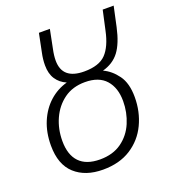

<svg xmlns="http://www.w3.org/2000/svg" viewBox="-132 -813 824 922"><g transform="rotate(-20 279.5 -352.5)"><path d="M238 9Q148 9 94.5 -39.5Q41 -88 41 -185Q41 -252 63.5 -305.5Q86 -359 125.5 -394.5Q165 -430 216 -444Q183 -458 164.5 -486Q146 -514 146 -557Q146 -588 153 -620L172 -714H228L209 -619Q202 -587 202 -561Q202 -465 314 -465Q390 -465 425 -501.5Q460 -538 476 -614L498 -714H554L532 -612Q515 -534 484.5 -493.5Q454 -453 399 -438Q439 -420 469 -379Q499 -338 499 -267Q499 -192 469 -129Q439 -66 380.5 -28.5Q322 9 238 9ZM241 -42Q307 -42 351.5 -74Q396 -106 418 -158Q440 -210 440 -268Q440 -336 404.5 -376Q369 -416 298 -416Q235 -416 191 -384Q147 -352 123.5 -300Q100 -248 100 -187Q100 -116 135.5 -79Q171 -42 241 -42Z"/></g></svg>

Font: Noto Sans SemiCondensed Light
Style: Italic
Weight: 300
Width: 4
Italic angle: -12°
Designer: Monotype Design Team
Foundry: Monotype Imaging Inc.
Version: Version 2.013; ttfautohint (v1.8.4.7-5d5b)